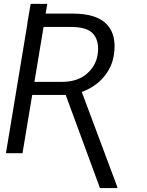

<svg xmlns="http://www.w3.org/2000/svg" viewBox="-20 -781 748 979"><path d="M119.3 -661.9 136.4 -761.4H221.2L212.7 -711.6H352.6Q472.7 -711.6 524.9 -656.6Q577.1 -601.6 560 -497.5Q550.4 -436.8 507.6 -386.9Q464.8 -337 397 -312.1L578.1 172.2V177.9H489.7L315 -296.9H144.2L94.8 0H10.3L120 -661.9ZM155.5 -363.6H295.1Q375.4 -363.6 422.1 -404.3Q468.8 -445 477.6 -501.8Q487.9 -565.3 458.6 -604.4Q429.3 -643.5 342.3 -643.5H202.1Z"/></svg>

Font: Inter UI Light
Style: Italic
Weight: 300
Italic angle: 9.39999°
Designer: Rasmus Andersson
Foundry: rsms
Version: 3.2;8d6f07862